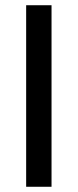

<svg xmlns="http://www.w3.org/2000/svg" viewBox="-20 -714 297 734"><path d="M80 0V-694H177V0Z"/></svg>

Font: TitilliumText22L Lt
Style: Medium
Weight: 500
Designer: Campivisivi
Foundry: Campivisivi
Version: 1.000